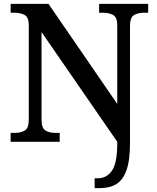

<svg xmlns="http://www.w3.org/2000/svg" viewBox="-20 -734 811 994"><path d="M470 240V189H487Q532 189 559.5 149.5Q587 110 587 9V0L195 -568V-115Q195 -70 216 -58Q237 -46 266 -46H289V0H35V-46H57Q87 -46 108 -58Q129 -70 129 -115V-603Q129 -645 107.5 -656.5Q86 -668 57 -668H35V-714H231L587 -196V-603Q587 -645 565.5 -656.5Q544 -668 515 -668H493V-714H747V-668H724Q695 -668 674 -656Q653 -644 653 -599V8Q653 97 634.5 148Q616 199 581.5 219.5Q547 240 496 240Z"/></svg>

Font: Noto Serif Tibetan Medium
Style: Regular
Weight: 500
Designer: Monotype Design Team
Foundry: Monotype Imaging Inc.
Version: Version 2.103; ttfautohint (v1.8.4.7-5d5b)